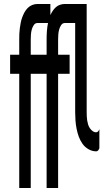

<svg xmlns="http://www.w3.org/2000/svg" viewBox="-20 -755 540 968"><path d="M77 193V-383H31V-479H77V-557Q77 -571 77.5 -585Q78 -599 80 -613Q82 -627 84.5 -640.5Q87 -654 92 -667.5Q97 -681 103.5 -693Q110 -705 120 -715Q130 -725 143 -730Q156 -735 169 -735H234V-679Q239 -690 246 -700.5Q253 -711 262 -719Q271 -727 283 -731Q295 -735 307 -735H417V-189Q417 -179 417.5 -168.5Q418 -158 419.5 -148Q421 -138 424 -128Q427 -118 432.5 -109.5Q438 -101 446.5 -94.5Q455 -88 465 -88Q471 -88 475 -93Q479 -98 481 -104V-8Q479 -2 475 3Q471 8 465 8Q445 8 426.5 -2.5Q408 -13 396 -30Q384 -47 377 -66.5Q370 -86 366 -106.5Q362 -127 360.5 -148Q359 -169 359 -189V-639H307Q295 -639 288 -628Q281 -617 278 -605.5Q275 -594 274 -582Q273 -570 273 -557V-479H331V-383H273V193H215V-383H135V193ZM215 -479V-557Q215 -578 216.5 -598.5Q218 -619 222 -639H169Q157 -639 150 -628Q143 -617 140 -605.5Q137 -594 136 -582Q135 -570 135 -557V-479Z"/></svg>

Font: Moesevka
Style: Bold
Weight: 700
Monospace: yes
Designer: Belleve Invis
Foundry: Belleve Invis
Version: Version 32.5.0; ttfautohint (v1.8.4)